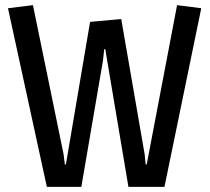

<svg xmlns="http://www.w3.org/2000/svg" viewBox="-20 -726 814 746"><path d="M762 -694 619 0H479L389 -535H385L380 -490L296 0H162L11 -694L108 -706L227 -127L232 -87H236L330 -641L451 -652L542 -127L546 -87H550L668 -706Z"/></svg>

Font: Magra
Style: Regular
Weight: 400
Designer: Viviana Monsalve
Foundry: Viviana Monsalve
Version: Version 1.001